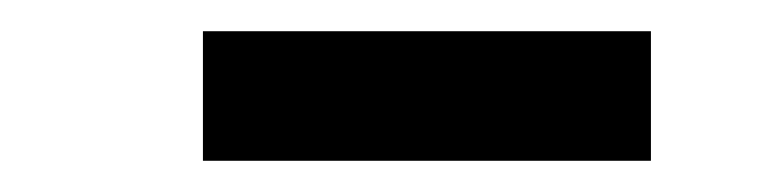

<svg xmlns="http://www.w3.org/2000/svg" viewBox="-20 -763 485 123"><path d="M110 -660H397V-743H110Z"/></svg>

Font: Mluvka Medium
Style: Regular
Weight: 500
Designer: Modified by Jiří Krblich, Original typeface by Gumpita Rahayu
Foundry: Gumpita Rahayu & Jiří Krblich
Version: Version 2.000;Glyphs 3.1.1 (3134)